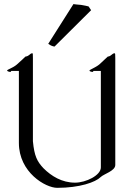

<svg xmlns="http://www.w3.org/2000/svg" viewBox="-20 -903 612 923"><path d="M242.2 -679.2 418 -854 405.8 -872.1C398.9 -874 384.8 -877 370.1 -879.4L349.1 -881.3C341.8 -882.3 335.9 -883.3 333 -883.3L211.9 -692.4C226.1 -682.1 234.9 -680.2 242.2 -679.2ZM134.8 -647C128.9 -647 123 -641.1 118.2 -637.2C111.8 -631.8 102.1 -630.9 102.1 -630.9C102.1 -630.9 81.1 -609.9 61 -592.8C42 -576.2 14.2 -568.8 14.2 -564C14.2 -560.1 25.9 -557.1 28.8 -557.1C32.2 -557.1 34.2 -562 34.2 -562H70.8V-215.8C70.8 -74.2 199.2 0 254.9 0C362.8 0 439 -26.9 463.9 -51.8C479 -66.9 534.2 -81.1 534.2 -109.9V-623C534.2 -645 534.2 -647 529.8 -647C524.9 -647 518.1 -641.1 513.2 -637.2C507.8 -631.8 498 -630.9 498 -630.9L457 -592.8C439 -578.1 410.2 -567.9 410.2 -564C409.2 -560.1 420.9 -557.1 423.8 -557.1C428.2 -557.1 429.2 -562 429.2 -562H464.8V-98.1C464.8 -60.1 393.1 -24.9 340.8 -24.9C277.8 -24.9 227.1 -56.2 189 -94.2C158.2 -127 145 -152.8 138.2 -224.1V-623C138.2 -645 138.2 -647 134.8 -647Z"/></svg>

Font: Pierce
Style: Roman
Weight: 500
Version: Version 0.2.0